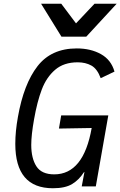

<svg xmlns="http://www.w3.org/2000/svg" viewBox="-20 -993 642 1023"><path d="M61.5 -226.5Q61.5 -293 75.5 -370Q106.5 -546 180 -640.5Q253.5 -735 389 -735Q463.5 -735 518 -704.5Q572.5 -674 590 -611.5L516.5 -576.5Q498 -626.5 466.8 -643.8Q435.5 -661 394 -661Q320 -661 273.8 -621.2Q227.5 -581.5 202.8 -516.5Q178 -451.5 161.5 -357.5Q146.5 -273.5 146.5 -221Q146.5 -149.5 174 -106.8Q201.5 -64 269 -64Q425 -64 468.5 -311L294 -308L306 -378H557L490.5 0H415.5L430 -77L426.5 -74.5Q401.5 -35 364.5 -12.5Q327.5 10 262 10Q61.5 10 61.5 -226.5ZM199 -973H306.5L385 -868.5L483.5 -973H601.5L439.5 -797.5H307.5Z"/></svg>

Font: JuliaMono Italic
Style: Regular
Weight: 400
Italic angle: -9°
Monospace: yes
Designer: cormullion
Foundry: corm
Version: Version 0.049; ttfautohint (v1.8.4)